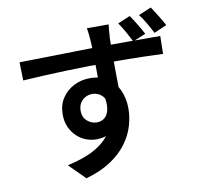

<svg xmlns="http://www.w3.org/2000/svg" viewBox="-96 -947 1192 1132"><g transform="rotate(-10 500.0 -381.0)"><path d="M617 -789Q616 -782 614.5 -765.5Q613 -749 612 -733Q611 -717 610 -709Q609 -690 609 -656.5Q609 -623 609 -582.5Q609 -542 609.5 -500.5Q610 -459 610.5 -423Q611 -387 611 -363L500 -404Q500 -422 500 -452.5Q500 -483 500 -520.5Q500 -558 499.5 -595Q499 -632 498 -662Q497 -692 496 -709Q494 -736 491.5 -758Q489 -780 487 -789ZM61 -660Q105 -661 160 -662Q215 -663 275 -664Q335 -665 394.5 -666.5Q454 -668 507 -668.5Q560 -669 600 -669Q640 -669 685 -669Q730 -669 772.5 -669Q815 -669 849.5 -669Q884 -669 905 -669L903 -562Q858 -564 782.5 -566Q707 -568 597 -568Q530 -568 460 -567Q390 -566 320.5 -563.5Q251 -561 186 -558Q121 -555 64 -551ZM598 -366Q598 -288 578.5 -237Q559 -186 521 -160Q483 -134 429 -134Q399 -134 369 -145Q339 -156 314 -179Q289 -202 273.5 -235.5Q258 -269 258 -313Q258 -368 284.5 -409Q311 -450 355.5 -473Q400 -496 452 -496Q516 -496 559 -467.5Q602 -439 624 -390Q646 -341 646 -280Q646 -231 630.5 -178Q615 -125 578.5 -75Q542 -25 481.5 15.5Q421 56 331 82L236 -13Q301 -27 355.5 -49Q410 -71 450.5 -104.5Q491 -138 513 -185Q535 -232 535 -297Q535 -351 510.5 -376.5Q486 -402 450 -402Q429 -402 409.5 -392Q390 -382 378 -362.5Q366 -343 366 -315Q366 -277 391.5 -254.5Q417 -232 450 -232Q476 -232 496 -248Q516 -264 522.5 -299.5Q529 -335 516 -392ZM748 -816Q767 -789 786.5 -756.5Q806 -724 820 -697L743 -665Q728 -695 710.5 -726Q693 -757 674 -785ZM879 -844Q897 -817 916.5 -785.5Q936 -754 951 -726L875 -693Q859 -724 841 -755Q823 -786 803 -812Z"/></g></svg>

Font: Noto Sans KR SemiBold
Style: Regular
Weight: 600
Designer: Ryoko NISHIZUKA  (kana, bopomofo & ideographs); Paul D. Hunt (Latin, Greek & Cyrillic); Sandoll Communications , Soo-you
Foundry: Adobe
Version: Version 2.004-H2;hotconv 1.0.118;makeotfexe 2.5.65603